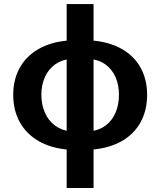

<svg xmlns="http://www.w3.org/2000/svg" viewBox="-20 -738 799 957"><path d="M45.9 -265.6Q45.9 -341.4 78.5 -400.2Q111.1 -459 173 -494.1Q234.9 -529.3 320.3 -536.1H438.9Q524.7 -529.3 586.6 -494.1Q648.6 -459 681 -400.2Q713.3 -341.4 713.3 -265.6Q713.3 -188.5 681 -129.2Q648.6 -69.9 586.9 -34.7Q525.2 0.4 438.9 7.8H318.7Q233.4 0.4 172 -35.2Q110.6 -70.9 78.2 -129.9Q45.9 -188.9 45.9 -265.6ZM312.3 -717.8H446.3V199.2H312.3ZM572.9 -265.6Q572.9 -314.6 555.9 -353.4Q538.8 -392.1 506.5 -416.1Q474.2 -440.1 430 -443.8H329.7Q285.9 -440.1 253.4 -416.1Q220.9 -392.1 203.6 -353.4Q186.2 -314.6 186.2 -265.6Q186.2 -216.6 203.8 -176.6Q221.3 -136.6 253.9 -112.4Q286.5 -88.3 329.7 -83.5H430Q474.2 -88.3 506.5 -112.4Q538.8 -136.6 555.9 -176.4Q572.9 -216.2 572.9 -265.6Z"/></svg>

Font: Pretendard Std Variable
Style: Regular
Weight: 400
Designer: Base glyphs from Inter by Rasmus Andersson; Hangeul glyphs from Noto Sans CJK(Source Han Sans) by Jang Soo-young and Kan
Foundry: Kil Hyung-jin
Version: Version 1.309;Glyphs 3.2 (3225)